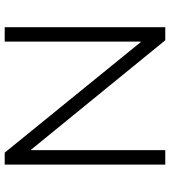

<svg xmlns="http://www.w3.org/2000/svg" viewBox="28 -768 740 837"><g transform="rotate(90 398.5 -350.0)"><path d="M99 0V-700H156L633 -115H635V-700H698V0H646L164 -593H162V0Z"/></g></svg>

Font: REM Medium ExtraLight
Style: Regular
Weight: 250
Version: Version 1.005;gftools[0.9.28]